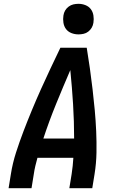

<svg xmlns="http://www.w3.org/2000/svg" viewBox="-20 -985 640 1005"><path d="M25 0 37 -74Q46 -131 64 -187Q82 -243 103 -298Q124 -353 147 -408.5Q170 -464 194.5 -518.5Q219 -573 244.5 -627Q270 -681 296 -735H434Q443 -681 450.5 -627Q458 -573 464.5 -518Q471 -463 476 -408.5Q481 -354 483.5 -298Q486 -242 485 -186Q484 -130 475 -74L463 0H343L355 -74Q358 -95 360.5 -116.5Q363 -138 364 -159H176Q170 -138 165 -116.5Q160 -95 157 -74L145 0ZM207 -260H368Q368 -350 362.5 -439.5Q357 -529 348 -618Q310 -530 273.5 -440.5Q237 -351 207 -260ZM391 -805Q371 -805 353.5 -812Q336 -819 325.5 -833Q315 -847 312 -866Q309 -885 312 -904Q314 -918 321 -930Q328 -942 339.5 -950.5Q351 -959 364 -962Q377 -965 391 -965Q410 -965 427.5 -958Q445 -951 455.5 -937Q466 -923 469 -904Q472 -885 469 -866Q467 -852 460 -840Q453 -828 442 -819.5Q431 -811 417.5 -808Q404 -805 391 -805Z"/></svg>

Font: Zed Sans Extended
Style: Bold Italic
Weight: 700
Width: 7
Italic angle: -9°
Designer: Belleve Invis
Foundry: Belleve Invis
Version: Version 1.0.0; ttfautohint (v1.8.4)